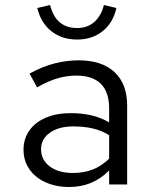

<svg xmlns="http://www.w3.org/2000/svg" viewBox="-20 -737 640 767"><path d="M256 10Q203 10 161.5 -9Q120 -28 97 -61.5Q74 -95 74 -139Q74 -183 97.5 -216Q121 -249 163.5 -267Q206 -285 262 -285Q306 -285 344 -276.5Q382 -268 416 -248V-304Q416 -369 383 -402Q350 -435 285 -435Q248 -435 211 -424.5Q174 -414 128 -388L98 -443Q151 -472 199 -484Q247 -496 294 -496Q387 -496 437.5 -449Q488 -402 488 -314V0H416V-56Q382 -22 342.5 -6Q303 10 256 10ZM144 -141Q144 -98 179 -72Q214 -46 271 -46Q314 -46 349.5 -59.5Q385 -73 416 -103V-197Q385 -216 350 -224Q315 -232 273 -232Q215 -232 179.5 -207Q144 -182 144 -141ZM288 -579Q227 -579 185 -612.5Q143 -646 129 -705L180 -717Q203 -625 288 -625Q329 -625 356.5 -649Q384 -673 395 -717L445 -705Q432 -646 390 -612.5Q348 -579 288 -579Z"/></svg>

Font: Red Hat Mono
Style: Regular
Weight: 300
Monospace: yes
Designer: Pentagram, MCKL
Foundry: Pentagram, MCKL
Version: Version 1.023